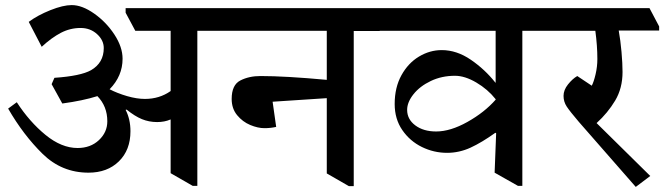

<svg xmlns="http://www.w3.org/2000/svg" viewBox="-20 -689 2612 755"><path d="M857 -568H756V42H738L651 -8V-219H650Q627 -209 598 -209Q566 -209 538 -220.5Q510 -232 478 -258L474 -257Q493 -220 493 -173Q493 -99 447.5 -54.5Q402 -10 328 -10Q223 -10 147.5 -84Q72 -158 12 -262L46 -287Q96 -210 159 -158.5Q222 -107 285 -107Q336 -107 369 -138Q402 -169 402 -212Q402 -271 363 -311Q306 -293 225 -282L183 -358L194 -383Q297 -390 338 -413Q388 -442 388 -500Q388 -531 361.5 -555Q335 -579 297 -579Q256 -579 219.5 -560Q183 -541 144 -505L93 -603Q128 -629 178 -649Q228 -669 262 -669Q303 -669 350.5 -635.5Q398 -602 430 -553Q462 -504 462 -458Q462 -390 411 -338Q442 -322 480 -311Q518 -300 550 -300Q607 -300 651 -331V-568H512L474 -639V-657H819L857 -585Z M1473 -584V-567H1371V43H1352L1265 -7V-303L1052 -289L1066 -190Q1044 -185 1020 -185Q994 -185 964 -197.5Q934 -210 912.5 -236Q891 -262 891 -300Q891 -355 925 -372.5Q959 -390 1004 -390Q1103 -390 1265 -375V-568H855L818 -639V-657H1434Z M2137 -585V-568H2034V42H2017L1925 -10L1931 -165L1928 -167Q1875 -129 1830.5 -108.5Q1786 -88 1738 -88Q1686 -88 1639 -111Q1592 -134 1562 -177.5Q1532 -221 1532 -280Q1532 -345 1558.5 -393Q1585 -441 1627.5 -466.5Q1670 -492 1717 -492Q1776 -492 1831.5 -454Q1887 -416 1928 -364H1929V-568H1470L1433 -639V-657H2099ZM1929 -297V-299Q1898 -338 1853 -364.5Q1808 -391 1769 -391Q1717 -391 1674 -370.5Q1631 -350 1606 -318.5Q1581 -287 1581 -257Q1581 -220 1613 -196Q1645 -172 1695 -172Q1751 -172 1818 -209.5Q1885 -247 1929 -297Z M2572 -569H2413Q2420 -530 2424 -484.5Q2428 -439 2428 -406Q2428 -342 2399 -293.5Q2370 -245 2326 -205L2537 3L2480 46L2256 -210Q2221 -251 2208.5 -270Q2196 -289 2196 -312Q2196 -335 2213.5 -357Q2231 -379 2250 -390L2307 -352Q2315 -367 2322 -397Q2329 -427 2329 -457Q2329 -509 2321 -568H2134L2097 -639V-657H2534L2572 -585Z"/></svg>

Font: Martel
Style: Bold
Weight: 700
Designer: Dan Reynolds
Foundry: Dan Reynolds
Version: Version 1.001; ttfautohint (v1.1) -l 5 -r 5 -G 72 -x 0 -D la